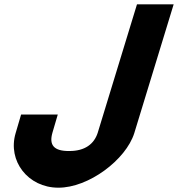

<svg xmlns="http://www.w3.org/2000/svg" viewBox="-20 -805 825 890"><path d="M589 -700 615 -785H785L759 -700L602.8 -189L602.5 -188C563.6 -64 389.8 66 250.1 65C110.1 65 14 -59 52.5 -188L77.8 -274H247.8L223.1 -190C206.7 -133 228.8 -104 302.1 -105C373.1 -105 415.9 -137 432.8 -189Z"/></svg>

Font: Nordica Plus
Style: NordicaClassicBkObl
Weight: 900
Version: Version 1.01